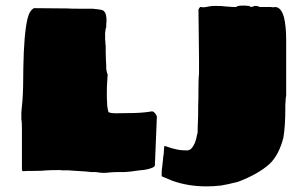

<svg xmlns="http://www.w3.org/2000/svg" viewBox="-20 -609 1088 683"><path d="M334 5 321 3H305Q290 1 253 -1Q245 -1 238 -2Q231 -3 225 -3H203L193 -4Q161 -4 146 -3Q131 -1 99 -1H79L61 0L58 -4V-15V-40V-66V-83V-151Q58 -175 56 -186V-210L60 -253Q63 -293 63 -368Q65 -489 78 -543Q85 -572 101 -580L218 -579Q233 -578 261 -578H309Q314 -577 327.5 -576Q341 -575 348 -571Q354 -566 356.5 -557.5Q359 -549 359 -533L358 -525V-513Q355 -506 355 -499Q353 -491 354 -483V-468Q355 -463 355 -454L356 -446V-423L357 -391Q358 -381 358 -363Q360 -349 363 -344Q363 -337 362 -329Q361 -321 361 -313Q360 -301 360 -277Q360 -254 361 -243Q361 -227 366 -210Q376 -206 389 -206Q422 -206 457.5 -207Q493 -208 521 -213Q527 -212 532.5 -205Q538 -198 538 -193L531 -21Q529 -15 523 -13Q506 -5 476 -3Q436 3 423 3H406Q386 3 376 4Q356 6 348 6ZM715 54Q649 54 593 34L555 18V13Q555 0 556 -8Q556 -12 557 -16Q558 -20 558 -25Q560 -41 560 -43Q560 -49 561.5 -56.5Q563 -64 563 -73L564 -86Q565 -88 565.5 -89.5Q566 -91 566 -90Q594 -80 606 -78Q622 -74 645 -74Q654 -74 660.5 -80.5Q667 -87 673 -100Q679 -117 679 -120Q681 -132 683 -136Q683 -158 684 -174Q685 -189 685 -231Q686 -254 686 -295Q686 -333 688 -348V-398L686 -575Q689 -581 691 -583L693 -584H698Q698 -583 701 -583Q711 -583 723 -586Q730 -588 746 -588Q770 -588 783 -586Q805 -584 820 -584Q825 -589 841 -589H854Q859 -588 866 -588Q868 -588 869.5 -586Q871 -584 873 -584Q875 -584 876 -585Q879 -585 882 -586.5Q885 -588 888 -588H889Q893 -588 897 -587Q901 -586 903 -584H944L951 -583L958 -584Q980 -584 990 -548Q998 -517 998 -465V-313V-298V-269Q996 -259 996 -251.5Q996 -244 995 -239V-224Q995 -159 988 -119Q972 -57 939 -26Q898 11 826 38Q786 48 766 51Q740 54 715 54Z"/></svg>

Font: Sigmar One
Style: Regular
Weight: 400
Designer: Vernon Adams
Foundry: Vernon Adams
Version: Version 2.000